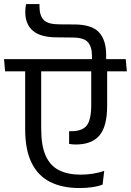

<svg xmlns="http://www.w3.org/2000/svg" viewBox="-40 -924 645 946"><path d="M154.5 -890.5Q154.5 -891.5 154.5 -897.2Q154.5 -903 154.5 -904H89Q86.5 -894.5 85.5 -884.8Q84.5 -875 84.5 -864.5Q84.5 -805 122 -772.5Q159.5 -740 240.5 -740L318.5 -739Q372 -739 392.5 -716.8Q413 -694.5 413 -650V-619.5H483V-653.5Q483 -726.5 447.8 -764.8Q412.5 -803 327.5 -803.5L253.5 -804Q197.5 -804 176.2 -825Q155 -846 154.5 -890.5ZM-15 -572.5H585L579.5 -632.5H-20ZM163 -288.5V-592.5H84V-287.5Q84 -185.5 115.8 -121.5Q147.5 -57.5 207.2 -27.5Q267 2.5 351.5 2.5Q383.5 2.5 412.8 -1.5Q442 -5.5 465.5 -14.5L473.5 -82Q447.5 -73 417.8 -68.2Q388 -63.5 358 -63.5Q295 -63.5 251.2 -85.2Q207.5 -107 185.2 -156.5Q163 -206 163 -288.5ZM488 -404.5V-591.5L409.5 -591V-407Q409.5 -334 387.5 -305.8Q365.5 -277.5 310 -277.5Q309 -277.5 305.5 -277.5Q302 -277.5 300.5 -277.5V-215Q307.5 -213.5 316.2 -212.8Q325 -212 333 -212Q411.5 -212 449.8 -256.2Q488 -300.5 488 -404.5Z"/></svg>

Font: Anek Devanagari Medium
Style: Regular
Weight: 400
Version: Version 1.003